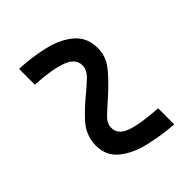

<svg xmlns="http://www.w3.org/2000/svg" viewBox="-29 -598 482 482"><g transform="rotate(45 212.5 -356.5)"><path d="M27 -268Q29 -312 38.5 -352.5Q48 -393 70 -419Q92 -445 130 -445Q158 -445 180.5 -428Q203 -411 232 -379Q254 -354 267 -340.5Q280 -327 296 -327Q319 -327 329.5 -355.5Q340 -384 344 -445H401Q398 -403 388.5 -362Q379 -321 357.5 -294.5Q336 -268 299 -268Q276 -268 255 -279.5Q234 -291 198 -333Q176 -360 162.5 -373.5Q149 -387 133 -387Q110 -387 98.5 -358.5Q87 -330 83 -268Z"/></g></svg>

Font: Noto Serif Myanmar ExtraCondensed Medium
Style: Regular
Weight: 500
Width: 2
Designer: Ben Mitchell and the Monotype Design Team
Foundry: Monotype Imaging Inc.
Version: Version 2.106; ttfautohint (v1.8.4.7-5d5b)